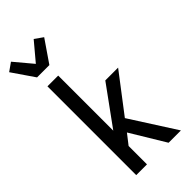

<svg xmlns="http://www.w3.org/2000/svg" viewBox="-323 -1056 1124 1124"><g transform="rotate(-45 239.0 -494.0)"><path d="M346 0 216 -215 167 -152V0H78V-735H167V-279L342 -520H448L267 -283L448 0ZM72 -815 -22 -952 29 -988 123 -876 217 -988 268 -952 174 -815Z"/></g></svg>

Font: Iosevka Fixed Medium
Style: Regular
Weight: 500
Monospace: yes
Designer: Belleve Invis
Foundry: Belleve Invis
Version: Version 32.3.0